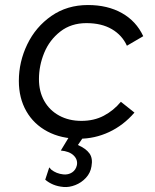

<svg xmlns="http://www.w3.org/2000/svg" viewBox="-20 -545 616 764"><path d="M55 -223Q55 -299 88.5 -368.5Q122 -438 184.5 -481.5Q247 -525 330 -525Q408 -525 465 -493Q522 -461 550 -401L485 -363Q466 -405 425 -429Q384 -453 324 -453Q263 -453 220 -419.5Q177 -386 156 -335Q135 -284 135 -230Q135 -181 156 -143.5Q177 -106 215.5 -85Q254 -64 304 -64Q354 -64 393 -84.5Q432 -105 461 -140L515 -97Q471 -46 414 -19.5Q357 7 295 7Q223 7 168.5 -22Q114 -51 84.5 -103Q55 -155 55 -223ZM160 170 176 121 184 130Q204 146 232 149Q252 151 267 141Q282 131 286 112Q290 90 273 73.5Q256 57 222 54L257 -4L312 0L290 32Q322 46 336 65.5Q350 85 344 117Q340 143 322 162.5Q304 182 279.5 191.5Q255 201 233 199Q210 197 192 189.5Q174 182 160 170Z"/></svg>

Font: Fixel Italic Variable 20240409 Display Thin
Style: Italic
Weight: 100
Italic angle: -10°
Designer: AlfaBravo + MacPaw
Foundry: Kyrylo Tkachov, Marchela Mozhyna, Serhii Makarenko, Maria Weinstein, Zakhar Kryvoshyya
Version: Version 1.211;Glyphs 3.2 (3225)